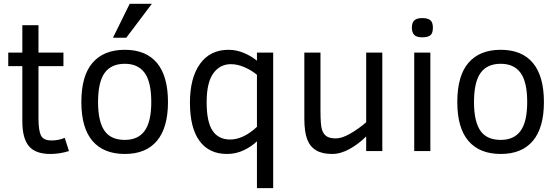

<svg xmlns="http://www.w3.org/2000/svg" viewBox="-20 -786 2907 999"><path d="M338.9 0Q290 15.1 242.2 15.1Q164.1 15.1 130.1 -25.9Q96.2 -66.9 96.2 -154.8V-441.9H22.9V-512.2H96.2V-654.8H180.2V-512.2H310.1V-441.9H180.2V-170.9Q180.2 -108.9 192.6 -82Q205.1 -55.2 248 -55.2Q285.2 -55.2 316.9 -68.8Z M854 -254.9Q854 -121.6 796.6 -53.2Q739.3 15.1 629.4 15.1Q519.5 15.1 461.4 -52.5Q403.3 -120.1 403.3 -254.9Q403.3 -392.1 461.7 -459.5Q520 -526.9 629.4 -526.9Q739.7 -526.9 796.9 -458.3Q854 -389.6 854 -254.9ZM767.1 -254.9Q767.1 -359.4 732.7 -406.7Q698.2 -454.1 629.4 -454.1Q558.6 -454.1 524.4 -406.5Q490.2 -358.9 490.2 -254.9Q490.2 -154.8 523.2 -106.4Q556.2 -58.1 629.4 -58.1Q699.2 -58.1 733.2 -106Q767.1 -153.8 767.1 -254.9ZM637.2 -589.8H567.9L654.8 -766.1H770Z M1316.9 192.9V-50.8Q1288.1 -22.9 1247.6 -3.9Q1207 15.1 1161.1 15.1Q1067.9 15.1 1018.1 -52.7Q968.3 -120.6 968.3 -252Q968.3 -381.3 1021 -454.1Q1073.7 -526.9 1168.9 -526.9Q1210 -526.9 1249 -510.5Q1288.1 -494.1 1316.9 -470.2V-512.2H1401.4V192.9ZM1316.9 -397Q1289.1 -419.9 1252.7 -436Q1216.3 -452.1 1181.2 -452.1Q1124 -452.1 1089.6 -404.1Q1055.2 -356 1055.2 -253.9Q1055.2 -151.9 1085.9 -106Q1116.7 -60.1 1177.2 -60.1Q1246.1 -60.1 1316.9 -126Z M1885.3 0V-76.2Q1846.2 -37.1 1799.3 -11Q1752.4 15.1 1707.5 15.1Q1656.2 15.1 1624.3 -4.2Q1592.3 -23.4 1577.9 -62.3Q1563.5 -101.1 1563.5 -169.9V-512.2H1647.5V-210Q1647.5 -136.7 1655 -112.3Q1662.6 -87.9 1679.2 -76.9Q1695.8 -65.9 1727.5 -65.9Q1759.3 -65.9 1802.2 -90.6Q1845.2 -115.2 1885.3 -149.9V-512.2H1969.2V0Z M2232.4 -642.1Q2232.4 -612.8 2219.2 -602.3Q2206.1 -591.8 2177.2 -591.8Q2146.5 -591.8 2134.8 -605Q2123 -618.2 2123 -642.1Q2123 -668 2135.7 -679.9Q2148.4 -691.9 2177.2 -691.9Q2207 -691.9 2219.7 -680.4Q2232.4 -668.9 2232.4 -642.1ZM2135.3 0V-512.2H2219.2V0Z M2810.1 -254.9Q2810.1 -121.6 2752.7 -53.2Q2695.3 15.1 2585.4 15.1Q2475.6 15.1 2417.5 -52.5Q2359.4 -120.1 2359.4 -254.9Q2359.4 -392.1 2417.7 -459.5Q2476.1 -526.9 2585.4 -526.9Q2695.8 -526.9 2752.9 -458.3Q2810.1 -389.6 2810.1 -254.9ZM2723.1 -254.9Q2723.1 -359.4 2688.7 -406.7Q2654.3 -454.1 2585.4 -454.1Q2514.6 -454.1 2480.5 -406.5Q2446.3 -358.9 2446.3 -254.9Q2446.3 -154.8 2479.2 -106.4Q2512.2 -58.1 2585.4 -58.1Q2655.3 -58.1 2689.2 -106Q2723.1 -153.8 2723.1 -254.9Z"/></svg>

Font: ClearSansRegular
Style: Regular
Weight: 400
Foundry: Intel Corporation
Version: Version 1.00